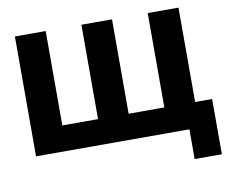

<svg xmlns="http://www.w3.org/2000/svg" viewBox="-91 -821 1330 1112"><g transform="rotate(-10 574.0 -265.0)"><path d="M966 175V0H64V-705H245V-150H455V-705H635V-150H845V-705H1026V-150H1126V175Z"/></g></svg>

Font: Nunito Sans 12pt Black
Style: Regular
Weight: 900
Designer: Vernon Adams
Foundry: Vernon Adams
Version: Version 3.101;gftools[0.9.27]